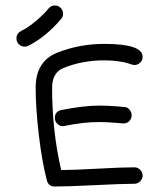

<svg xmlns="http://www.w3.org/2000/svg" viewBox="-20 -680 580 700"><path d="M210 -220Q198 -220 189 -228.5Q180 -237 180 -250Q180 -274 204 -279Q287 -295 340 -295Q355 -295 369.5 -294.5Q384 -294 395.5 -293Q407 -292 415.5 -291.5Q424 -291 429 -290H434Q445 -289 452.5 -280Q460 -271 460 -260Q460 -247 451.5 -238.5Q443 -230 430 -230Q429 -230 417 -231Q405 -232 384 -233.5Q363 -235 340 -235Q284 -235 216 -221Q215 -221 213 -220.5Q211 -220 210 -220ZM500 -473Q500 -460 491 -451.5Q482 -443 470 -443Q466 -443 460 -445Q418 -460 360 -460Q280 -460 211 -432Q170 -415 170 -360Q170 -202 203 -60Q243 -60 334.5 -65Q426 -70 470 -70Q482 -70 491 -61Q500 -52 500 -40Q500 -28 491 -19Q482 -10 470 -10Q426 -10 326 -5Q226 0 180 0Q157 0 151 -22Q133 -90 121.5 -188.5Q110 -287 110 -360Q110 -457 189 -488Q270 -520 360 -520Q500 -520 500 -473ZM70 -510Q58 -510 49 -518.5Q40 -527 40 -540Q40 -558 57 -567Q82 -579 111 -603.5Q140 -628 157 -649Q166 -660 180 -660Q193 -660 201.5 -651Q210 -642 210 -630Q210 -619 203 -611Q147 -545 83 -513Q77 -510 70 -510Z"/></svg>

Font: Pecita
Style: Book
Weight: 400
Width: 7
Version: Version 4.3